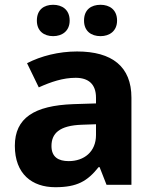

<svg xmlns="http://www.w3.org/2000/svg" viewBox="-20 -772 644 802"><path d="M134 -686C134 -642 164 -621 202 -621C239 -621 271 -642 271 -686C271 -732 239 -752 202 -752C164 -752 134 -732 134 -686ZM331 -686C331 -642 361 -621 400 -621C437 -621 469 -642 469 -686C469 -732 437 -752 400 -752C361 -752 331 -732 331 -686ZM302 -557C225 -557 151 -538 93 -508L142 -407C193 -430 243 -447 296 -447C349 -447 381 -421 381 -364V-340L286 -337C123 -331 42 -279 42 -163C42 -45 114 10 211 10C302 10 345 -15 392 -74H396L425 0H529V-364C529 -494 448 -557 302 -557ZM323 -251 381 -253V-208C381 -138 331 -99 267 -99C224 -99 195 -116 195 -162C195 -214 227 -248 323 -251Z"/></svg>

Font: Noto Sans Gunjala Gondi
Style: Bold
Weight: 700
Designer: Ek Type
Foundry: Ek Type
Version: Version 1.004